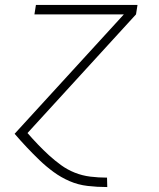

<svg xmlns="http://www.w3.org/2000/svg" viewBox="-20 -540 640 775"><path d="M412 215Q372 215 333.5 210.5Q295 206 260.5 191Q226 176 196 154Q166 132 139.5 106.5Q113 81 88 54.5Q63 28 39 0L480 -482H119L125 -520H535L529 -482L91 -3Q111 20 133 43Q155 66 178 87Q201 108 226.5 126.5Q252 145 282 157Q312 169 345 173Q378 177 411 177H412L413 215Z"/></svg>

Font: Iosevka Aile XLt Obl
Style: Regular
Weight: 200
Italic angle: -9°
Designer: Belleve Invis
Foundry: Belleve Invis
Version: Version 31.1.0; ttfautohint (v1.8.4)